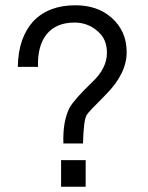

<svg xmlns="http://www.w3.org/2000/svg" viewBox="-20 -712 566 732"><path d="M306.6 0H212.9V-101.6H306.6ZM462.9 -512.7Q462.9 -430.2 381.3 -349.1Q348.1 -315.9 330.6 -297.4Q313 -278.8 310.1 -272.9Q298.8 -253.4 296.4 -165H221.7Q220.2 -210 226.6 -243.9Q232.9 -277.8 245.6 -301.8Q264.2 -334 330.1 -397.5Q359.4 -424.8 373.5 -452.9Q387.7 -481 387.7 -510.3Q387.7 -536.1 379.4 -556.4Q371.1 -576.7 352.5 -592.8Q315.4 -626 263.7 -626Q194.8 -626 158.2 -582Q122.1 -537.1 125 -457H47.9Q48.8 -513.7 63.7 -556.6Q78.6 -599.6 106.4 -630.4Q165 -691.9 267.1 -691.9Q308.6 -691.9 343 -680.4Q377.4 -668.9 404.8 -645Q433.6 -619.6 448.2 -586.9Q462.9 -554.2 462.9 -512.7Z"/></svg>

Font: SakalBharati
Style: Regular
Weight: 400
Designer: CDAC GIST
Foundry: CDAC
Version: 13.02